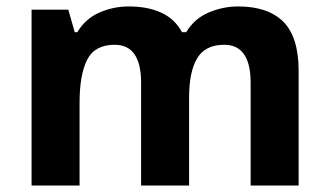

<svg xmlns="http://www.w3.org/2000/svg" viewBox="-20 -576 1022 596"><path d="M719 -556Q812 -556 859.5 -508.5Q907 -461 907 -356V0H758V-319Q758 -437 676 -437Q617 -437 592 -395Q567 -353 567 -274V0H418V-319Q418 -437 336 -437Q274 -437 250.5 -390.5Q227 -344 227 -257V0H78V-546H192L212 -476H220Q245 -518 288.5 -537Q332 -556 379 -556Q439 -556 481 -536.5Q523 -517 545 -476H558Q583 -518 627.5 -537Q672 -556 719 -556Z"/></svg>

Font: Noto Sans Kawi
Style: Bold
Weight: 700
Designer: Fadhl Haqq
Version: Version 1.000